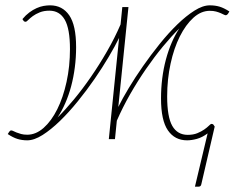

<svg xmlns="http://www.w3.org/2000/svg" viewBox="-20 -520 901 719"><path d="M423 -119.5Q438 -150 462 -190Q486 -230 515.5 -272.2Q545 -314.5 578 -355.5Q611 -396.5 644 -428.5Q677 -460.5 708.2 -480.2Q739.5 -500 765.5 -500Q786 -500 802.5 -495Q819 -490 839 -477L833.5 -468Q830.5 -464 826.5 -463Q823.5 -462.5 818.8 -465Q814 -467.5 806.5 -470.8Q799 -474 789 -476.8Q779 -479.5 765.5 -479.5Q733 -479.5 704.2 -453.5Q675.5 -427.5 653.5 -383.8Q631.5 -340 618.8 -281.8Q606 -223.5 606 -159Q606 -82 625.2 -48.5Q644.5 -15 683 -15Q703.5 -15 718.8 -21.2Q734 -27.5 744.8 -35Q755.5 -42.5 762 -49Q768.5 -55.5 771 -56Q776 -56.5 779 -53.5L784 -46L734 169.5Q732.5 179 723.5 179H710L757.5 -20.5Q737.5 -5.5 717.5 0Q697.5 5.5 680.5 5.5Q634.5 5.5 608.8 -31.8Q583 -69 583 -151Q583 -228.5 601.2 -296.8Q619.5 -365 651.5 -413.5Q622.5 -385 590.2 -346Q558 -307 526.8 -261.8Q495.5 -216.5 467.2 -167Q439 -117.5 417.5 -68L410.5 1H387.5L426 -378Q411 -347.5 387.2 -307.2Q363.5 -267 334 -224.2Q304.5 -181.5 271.2 -140.5Q238 -99.5 204.5 -67Q171 -34.5 139.5 -14.5Q108 5.5 82 5.5Q62 5.5 45.2 0.2Q28.5 -5 9 -18L14.5 -26.5Q18 -31.5 21.5 -31.5Q24.5 -32 29.2 -29.5Q34 -27 41.5 -24Q49 -21 59 -18.2Q69 -15.5 82 -15.5Q114.5 -15.5 143.5 -41.2Q172.5 -67 194.5 -111Q216.5 -155 229.2 -213.2Q242 -271.5 242 -336Q242 -412.5 222.5 -446.2Q203 -480 165 -480Q144.5 -480 129 -473.8Q113.5 -467.5 103 -459.8Q92.5 -452 86 -445.5Q79.5 -439 77 -438.5Q72 -438 69 -441L64 -448.5Q76.5 -463.5 90 -473.5Q103.5 -483.5 117 -489.5Q130.5 -495.5 143.2 -497.8Q156 -500 167.5 -500Q213.5 -500 239.2 -462.8Q265 -425.5 265 -343.5Q265 -304.5 260.2 -267.8Q255.5 -231 246.5 -197.2Q237.5 -163.5 224.5 -133.8Q211.5 -104 195.5 -80Q224.5 -108.5 257 -147.8Q289.5 -187 321 -232.8Q352.5 -278.5 381.2 -328.5Q410 -378.5 431.5 -428.5L438 -493.5H461Z"/></svg>

Font: Lato ExtraLight
Style: Italic
Weight: 275
Italic angle: -7°
Designer: Lukasz Dziedzic with Adam Twardoch and Botio Nikoltchev
Foundry: tyPoland Lukasz Dziedzic
Version: Version 2.015; 2015-08-06; http://www.latofonts.com/